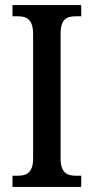

<svg xmlns="http://www.w3.org/2000/svg" viewBox="-20 -734 367 754"><path d="M29 0H299V-44H277C243 -44 218 -56 218 -112V-601C218 -659 242 -670 277 -670H299V-714H29V-670H51C83 -670 110 -659 110 -601V-111C110 -55 83 -44 51 -44H29Z"/></svg>

Font: Noto Serif Georgian Condensed Medium
Style: Regular
Weight: 500
Width: 3
Designer: Monotype Design Team, Akaki Razmadze
Foundry: Google LLC
Version: Version 2.003